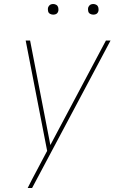

<svg xmlns="http://www.w3.org/2000/svg" viewBox="-20 -732 616 957"><path d="M118 205H140L531 -530H508L231 -9L130 -530H108L215 20L161 122Q150 143 139 163.5Q128 184 118 205ZM445 -659Q451 -659 457 -661Q463 -663 466.5 -668Q470 -673 471 -679Q472 -687 470 -695Q468 -703 461 -707.5Q454 -712 445 -712Q439 -712 433.5 -710Q428 -708 424 -702.5Q420 -697 419 -692Q418 -683 420 -675Q422 -667 429.5 -663Q437 -659 445 -659ZM245 -659Q251 -659 257 -661Q263 -663 266.5 -668Q270 -673 271 -679Q272 -687 270 -695Q268 -703 261 -707.5Q254 -712 245 -712Q239 -712 233.5 -710Q228 -708 224 -702.5Q220 -697 219 -692Q218 -683 220 -675Q222 -667 229.5 -663Q237 -659 245 -659Z"/></svg>

Font: Iosevka Sparkle Thin Oblique
Style: Regular
Weight: 100
Italic angle: -9°
Designer: Belleve Invis
Foundry: Belleve Invis
Version: Version 4.5.0; ttfautohint (v1.8.3)